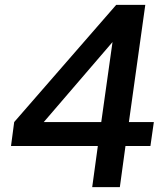

<svg xmlns="http://www.w3.org/2000/svg" viewBox="-20 -765 687 785"><path d="M357 0H470L493 -168H595L609 -266H507L574 -745H455L38 -266L25 -168H380ZM159 -266 440 -593 394 -266Z"/></svg>

Font: Mluvka SemiBold
Style: Italic
Weight: 600
Italic angle: -8°
Designer: Modified by Jiří Krblich, Original typeface by Gumpita Rahayu
Foundry: Gumpita Rahayu & Jiří Krblich
Version: Version 2.000;Glyphs 3.1.1 (3134)